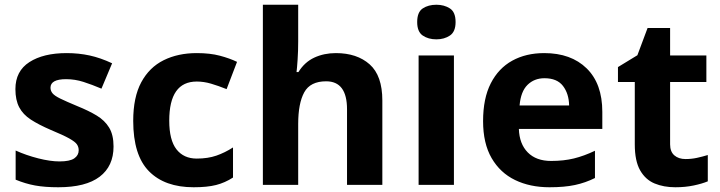

<svg xmlns="http://www.w3.org/2000/svg" viewBox="-20 -780 3038 810"><path d="M459 -162Q459 -79 400.5 -34.5Q342 10 226 10Q169 10 128 2.5Q87 -5 46 -22V-145Q90 -125 141 -112Q192 -99 231 -99Q275 -99 293.5 -112Q312 -125 312 -146Q312 -160 304.5 -171Q297 -182 272 -196Q247 -210 194 -232Q143 -254 110 -275.5Q77 -297 61 -327.5Q45 -358 45 -404Q45 -480 104 -518Q163 -556 261 -556Q312 -556 358 -546Q404 -536 453 -513L408 -406Q368 -423 332 -434.5Q296 -446 259 -446Q193 -446 193 -410Q193 -397 201.5 -386.5Q210 -376 234.5 -364Q259 -352 307 -332Q354 -313 388 -292.5Q422 -272 440.5 -241.5Q459 -211 459 -162Z M797 10Q675 10 608.5 -57.5Q542 -125 542 -270Q542 -370 576 -433Q610 -496 670.5 -526Q731 -556 810 -556Q866 -556 907.5 -545Q949 -534 980 -519L936 -404Q901 -418 870.5 -427Q840 -436 810 -436Q694 -436 694 -271Q694 -189 724.5 -150Q755 -111 810 -111Q857 -111 893 -123.5Q929 -136 963 -158V-31Q929 -9 891.5 0.5Q854 10 797 10Z M1238 -605Q1238 -565 1235.5 -528Q1233 -491 1231 -476H1239Q1265 -518 1306 -537Q1347 -556 1397 -556Q1486 -556 1539.5 -508.5Q1593 -461 1593 -356V0H1444V-319Q1444 -437 1356 -437Q1289 -437 1263.5 -390.5Q1238 -344 1238 -257V0H1089V-760H1238Z M1821 -760Q1854 -760 1878 -744.5Q1902 -729 1902 -687Q1902 -646 1878 -630Q1854 -614 1821 -614Q1787 -614 1763.5 -630Q1740 -646 1740 -687Q1740 -729 1763.5 -744.5Q1787 -760 1821 -760ZM1895 -546V0H1746V-546Z M2276 -556Q2389 -556 2455 -491.5Q2521 -427 2521 -308V-236H2169Q2171 -173 2206.5 -137Q2242 -101 2305 -101Q2358 -101 2401 -111.5Q2444 -122 2490 -144V-29Q2450 -9 2405.5 0.5Q2361 10 2298 10Q2216 10 2153 -20.5Q2090 -51 2054 -113Q2018 -175 2018 -269Q2018 -365 2050.5 -428.5Q2083 -492 2141 -524Q2199 -556 2276 -556ZM2277 -450Q2234 -450 2205.5 -422Q2177 -394 2172 -335H2381Q2380 -385 2355 -417.5Q2330 -450 2277 -450Z M2872 -109Q2897 -109 2920 -114Q2943 -119 2966 -126V-15Q2942 -5 2906.5 2.5Q2871 10 2829 10Q2780 10 2741.5 -6Q2703 -22 2680.5 -61.5Q2658 -101 2658 -171V-434H2587V-497L2669 -547L2712 -662H2807V-546H2960V-434H2807V-171Q2807 -140 2825 -124.5Q2843 -109 2872 -109Z"/></svg>

Font: Noto Sans Gurmukhi UI
Style: Bold
Weight: 700
Designer: Jelle Bosma - Monotype Design Team
Foundry: Monotype Imaging Inc.
Version: Version 2.004; ttfautohint (v1.8.4.7-5d5b)